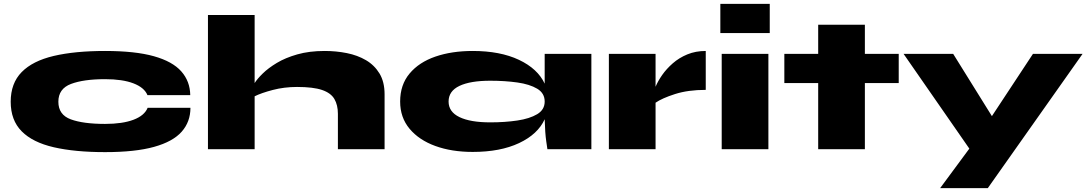

<svg xmlns="http://www.w3.org/2000/svg" viewBox="-20 -767 5590 987"><path d="M959 -213Q959 -141 914 -90Q869 -39 772 -12Q675 15 520 15Q365 15 256.5 -10Q148 -35 91.5 -92Q35 -149 35 -244Q35 -339 91.5 -396.5Q148 -454 256.5 -479.5Q365 -505 520 -505Q675 -505 771 -478Q867 -451 912 -400Q957 -349 958 -278H738Q722 -317 666 -338.5Q610 -360 520 -360Q410 -360 345 -335.5Q280 -311 280 -244Q280 -177 344 -153.5Q408 -130 520 -130Q610 -130 666.5 -151.5Q723 -173 739 -213Z M1049 0V-690H1289V-340Q1302 -361 1330.5 -389Q1359 -417 1403 -443.5Q1447 -470 1508.5 -487.5Q1570 -505 1649 -505Q1708 -505 1763 -494Q1818 -483 1861.5 -457.5Q1905 -432 1931 -389Q1957 -346 1957 -282V0H1717V-182Q1717 -227 1699 -258Q1681 -289 1635.5 -304.5Q1590 -320 1507 -320Q1441 -320 1382 -304.5Q1323 -289 1289 -272V0Z M2410 14Q2302 14 2218 -16.5Q2134 -47 2085.5 -105Q2037 -163 2037 -245Q2037 -331 2085.5 -389Q2134 -447 2218 -476Q2302 -505 2410 -505Q2551 -505 2647.5 -459.5Q2744 -414 2780 -337V-490H3020V0H2794Q2794 0 2788 -41Q2782 -82 2780 -154Q2745 -77 2648.5 -31.5Q2552 14 2410 14ZM2500 -138Q2576 -138 2639.5 -147.5Q2703 -157 2741.5 -180Q2780 -203 2780 -245Q2780 -288 2741.5 -311Q2703 -334 2639.5 -343Q2576 -352 2500 -352Q2398 -352 2342 -325.5Q2286 -299 2286 -245Q2286 -192 2342 -165Q2398 -138 2500 -138Z M3110 -490H3350V-321Q3362 -350 3384 -381.5Q3406 -413 3438.5 -441.5Q3471 -470 3513.5 -487.5Q3556 -505 3608 -505V-305Q3517 -305 3450 -283.5Q3383 -262 3350 -239V0H3110Z M3937 -747V-597H3683V-747ZM3690 -490H3930V0H3690Z M4012 -490H4186V-640H4426V-490H4600V-340H4426V0H4186V-340H4012Z M4625 -490H4880L5079 -170L5290 -490H5545L5058 200H4813L4963 -3Z"/></svg>

Font: Syne ExtraBold
Style: Regular
Weight: 800
Designer: Lucas Descroix
Foundry: Bonjour Monde
Version: Version 2.200; ttfautohint (v1.8.4)